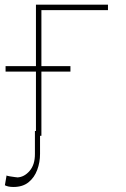

<svg xmlns="http://www.w3.org/2000/svg" viewBox="-53 -565 525 799"><path d="M396.3 -545.5V-522.7H119.3V0H96.6V-545.5ZM-29.8 -267V-289.8H240.1V-267ZM92.3 -19.9H113.6V75.3Q113.6 110.4 101.9 142Q90.2 173.7 65.9 193.4Q41.5 213.1 2.8 213.1Q-19.2 213.1 -32.7 206L-25.6 164.8Q-24.5 166.9 -12.8 168.7Q-1.1 170.5 8.5 171.9Q19.2 172.9 18.5 173.3Q47.2 172.6 70 146.5Q92.7 120.4 92.3 75.3Z"/></svg>

Font: Inter Thin BETA
Style: Regular
Weight: 100
Designer: Rasmus Andersson
Foundry: rsms
Version: Version 3.011;git-f93a4a705